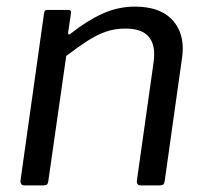

<svg xmlns="http://www.w3.org/2000/svg" viewBox="-20 -560 624 580"><path d="M53.3 0Q46.8 0 43.9 -4.7Q41.1 -9.3 42.1 -15.8L113 -519.5Q114.2 -526.2 116.2 -528.1Q118.1 -530 123.4 -530H185.7Q191 -530 193.3 -527.9Q195.5 -525.7 194.3 -519.3L185.8 -462Q184.8 -451.2 194.2 -458.9Q242.2 -497.1 289.4 -518.6Q336.7 -540 387.6 -540Q458.4 -540 495.3 -505.1Q532.1 -470.2 532.1 -413.3Q532.1 -407 531.6 -400.4Q531.1 -393.8 530.1 -386.5L477.5 -13.1Q476.2 -5.4 473.3 -2.7Q470.4 0 462.4 0H404.4Q397.9 0 395.2 -4.5Q392.4 -9 393.7 -15.8L443.8 -370.6Q444.8 -377.7 445.3 -384.3Q445.8 -390.8 445.8 -396.4Q445.8 -433.7 424.8 -453.7Q403.8 -473.7 357.9 -473.7Q327.2 -473.7 299.9 -464.3Q272.7 -454.9 244.3 -436.6Q216 -418.3 180.1 -391.1L125.8 -12.1Q124.5 -4.8 121.5 -2.4Q118.5 0 109.9 0H53.3Z"/></svg>

Font: Libre Franklin Thin
Style: Italic
Weight: 100
Italic angle: -8°
Designer: Pablo Impallari, Rodrigo Fuenzalida, Nhung Nguyen
Foundry: Impallari Type
Version: Version 3.000